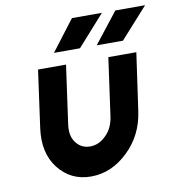

<svg xmlns="http://www.w3.org/2000/svg" viewBox="-80 -773 795 858"><g transform="rotate(-10 317.5 -344.0)"><path d="M391 -561H510L635 -700H500ZM197 -561H315L439 -700H303ZM114 -500 78 -240Q63 -130 117 -60Q173 12 265 12Q358 12 433 -60Q508 -131 523 -240L560 -500H433L396 -235Q388 -183 356 -153Q324 -121 284 -121Q244 -121 220 -153Q197 -183 204 -235L241 -500Z"/></g></svg>

Font: Unageo
Style: Bold-Italic
Weight: 700
Designer: Richard Sepsi
Foundry: Richard Sepsi
Version: Version 2.000